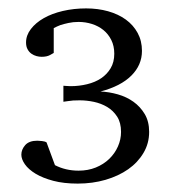

<svg xmlns="http://www.w3.org/2000/svg" viewBox="-20 -812 406 457"><path d="M335 -498Q335 -470.7 321.5 -448Q308.1 -425.3 285.2 -409.2Q262.2 -393.1 231.2 -384Q200.2 -375 165 -375Q131.8 -375 106.9 -381.6Q82 -388.2 64.9 -398.4Q47.9 -408.7 39.3 -420.9Q30.8 -433.1 30.8 -443.8Q30.8 -456.1 40 -466.6Q49.3 -477.1 68.8 -477.1Q72.8 -477.1 79.8 -476.3Q86.9 -475.6 90.8 -473.1L110.8 -418.9Q136.2 -405.8 167 -405.8Q189.5 -405.8 208 -413.3Q226.6 -420.9 240 -433.8Q253.4 -446.8 260.7 -463.4Q268.1 -480 268.1 -498Q268.1 -520 258.8 -534.4Q249.5 -548.8 235.1 -557.4Q220.7 -565.9 203.4 -569.6Q186 -573.2 169.9 -573.2Q161.1 -573.2 154.1 -572.8Q147 -572.3 141.6 -571.3Q135.7 -570.3 130.9 -569.8V-607.9Q132.3 -607.9 137.9 -607.4Q143.6 -606.9 147.9 -606.9Q168.5 -606.9 187.5 -611.6Q206.5 -616.2 220.7 -625.7Q234.9 -635.3 243.4 -649.7Q252 -664.1 252 -684.1Q252 -702.6 244.9 -716.8Q237.8 -731 226.1 -740.5Q214.4 -750 199 -754.9Q183.6 -759.8 167 -759.8Q153.8 -759.8 142.8 -757.3Q131.8 -754.9 124 -752.4Q115.2 -749 107.9 -745.1V-686Q106.4 -685.1 98.9 -680.9Q91.3 -676.8 79.1 -676.8Q73.2 -676.8 66.9 -678.5Q60.5 -680.2 54.9 -684.1Q49.3 -688 45.7 -694.6Q42 -701.2 42 -710.9Q42 -728 53.5 -742.9Q64.9 -757.8 84.2 -768.8Q103.5 -779.8 129.6 -785.9Q155.8 -792 185.1 -792Q212.9 -792 237.3 -785.2Q261.7 -778.3 279.5 -765.4Q297.4 -752.4 307.6 -733.6Q317.9 -714.8 317.9 -690.9Q317.9 -657.2 292.7 -632.1Q267.6 -606.9 219.2 -594.2Q239.7 -593.3 260.5 -587.4Q281.2 -581.5 297.6 -569.8Q314 -558.1 324.5 -540.5Q335 -522.9 335 -498Z"/></svg>

Font: BabelStone Ogham Bound
Style: Italic
Weight: 400
Italic angle: -30°
Designer: Andrew West
Foundry: BabelStone
Version: Version 2.02 March 14, 2022